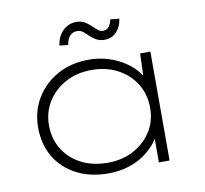

<svg xmlns="http://www.w3.org/2000/svg" viewBox="-80 -805 965 903"><g transform="rotate(-10 402.0 -354.0)"><path d="M368 10Q280 10 214.5 -24.5Q149 -59 113.5 -119.5Q78 -180 78 -259Q78 -338 116 -400Q154 -462 219 -497.5Q284 -533 367 -533Q418 -533 463 -518.5Q508 -504 543 -479.5Q578 -455 600.5 -424.5Q623 -394 629 -363L606 -373L611 -520H660V0H609V-141L627 -163Q622 -128 598.5 -97Q575 -66 540.5 -41.5Q506 -17 461.5 -3.5Q417 10 368 10ZM373 -40Q443 -40 496.5 -69Q550 -98 581.5 -147Q613 -196 613 -260Q613 -324 582.5 -374Q552 -424 497.5 -453.5Q443 -483 373 -483Q302 -483 247.5 -453.5Q193 -424 161.5 -374Q130 -324 130 -260Q130 -198 160 -148Q190 -98 244.5 -69Q299 -40 373 -40ZM458 -612Q437 -612 419 -621.5Q401 -631 377 -655Q367 -665 358 -670Q349 -675 337 -675Q316 -675 302.5 -660.5Q289 -646 285 -618L244 -622Q249 -664 275.5 -691Q302 -718 342 -718Q361 -718 377 -710Q393 -702 417 -679Q427 -669 436.5 -662Q446 -655 460 -655Q476 -655 487 -669Q498 -683 500 -702L543 -698Q540 -674 529 -654.5Q518 -635 500 -623.5Q482 -612 458 -612Z"/></g></svg>

Font: Lexend Giga ExtraLight
Style: Regular
Weight: 250
Version: Version 1.007